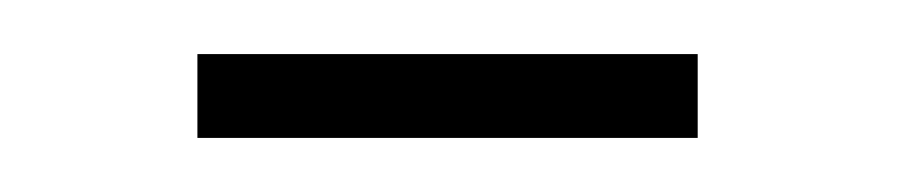

<svg xmlns="http://www.w3.org/2000/svg" viewBox="-20 -232 341 71"><path d="M53 -212H238V-181H53Z"/></svg>

Font: Josefin Sans ExtraLight
Style: Regular
Weight: 250
Designer: Santiago Orozco
Foundry: Typemade
Version: Version 2.000